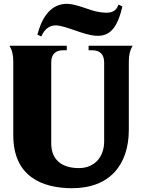

<svg xmlns="http://www.w3.org/2000/svg" viewBox="-20 -963 749 1012"><path d="M357 29C558 30 659 -94 659 -279V-638C659 -674 665 -698 679 -722H447V-698H467C507 -698 529 -676 529 -634V-217C529 -138 480 -77 396 -77C316 -77 250 -112 250 -208V-634C250 -676 272 -698 312 -698H332V-722H30C44 -698 50 -674 50 -638V-250C50 -33 201 28 357 29ZM177 -780 198 -771C216 -814 248 -837 295 -827C363 -813 445 -768 510 -775C570 -781 604 -835 625 -929L605 -939C588 -894 556 -892 506 -899C447 -907 377 -949 317 -942C238 -933 198 -860 177 -780Z"/></svg>

Font: Sinistre Bold
Style: Regular
Weight: 900
Designer: Jules Durand
Foundry: Collletttivo
Version: Version 69.420;Glyphs 3.2 (3217)